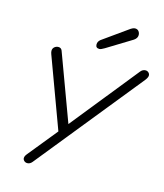

<svg xmlns="http://www.w3.org/2000/svg" viewBox="-129 -985 929 1087"><g transform="rotate(15 335.5 -441.5)"><path d="M361 -724Q339 -724 339 -745Q339 -762 354 -774L493 -873Q514 -889 527 -889Q541 -889 548.5 -879.5Q556 -870 556 -857Q556 -839 537 -826L390 -736Q370 -724 361 -724ZM134 6Q123 6 115.5 -1Q108 -8 108 -17Q108 -29 120 -43L258 -213L106 -625Q102 -636 102 -644Q102 -658 112 -666.5Q122 -675 135 -675Q151 -675 157 -660L302 -268L617 -660Q629 -675 646 -675Q656 -675 663.5 -668Q671 -661 671 -651Q671 -640 658 -623L162 -9Q150 6 134 6Z"/></g></svg>

Font: Comic Neue
Style: Italic
Weight: 400
Italic angle: -12°
Designer: Craig Rozynski
Foundry: Craig Rozynski
Version: Version 2.003